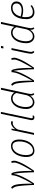

<svg xmlns="http://www.w3.org/2000/svg" viewBox="1783 -2585 812 4418"><g transform="rotate(-90 2189.0 -376.0)"><path d="M409.7 -517.1Q424.3 -495.6 433.3 -463.9Q442.4 -432.1 447.5 -398.2Q452.6 -364.3 455.1 -331.5Q457.5 -298.8 459.5 -274.9Q461.4 -249.5 462.6 -215.8Q463.9 -182.1 464.6 -148.9Q465.3 -115.7 465.1 -87.4Q464.8 -59.1 464.4 -44.9H467.3Q475.6 -59.1 490.5 -84.2Q505.4 -109.4 523.4 -140.9Q541.5 -172.4 561.3 -208.5Q581.1 -244.6 598.9 -280.8Q616.7 -316.9 630.9 -351.3Q645 -385.7 652.3 -413.6Q654.8 -422.9 656 -433.6Q657.2 -444.3 657.2 -452.1Q657.2 -456.5 657 -463.6Q656.7 -470.7 655.5 -478.8Q654.3 -486.8 652.3 -495.1Q650.4 -503.4 647.5 -510.7L681.2 -525.4Q683.1 -522.9 686.3 -517.1Q689.5 -511.2 692.4 -502.4Q695.3 -493.7 697.5 -482.2Q699.7 -470.7 699.7 -456.5Q699.7 -446.8 698.2 -434.3Q696.8 -421.9 693.8 -410.6Q685.1 -375.5 667.7 -334.7Q650.4 -293.9 628.4 -252.2Q606.4 -210.4 582.3 -170.2Q558.1 -129.9 535.9 -95.9Q513.7 -62 495.8 -36.9Q478 -11.7 469.2 0H434.1Q434.1 -4.4 433.3 -26.1Q432.6 -47.9 431.4 -80.6Q430.2 -113.3 428.2 -153.6Q426.3 -193.8 423.8 -235.6Q421.4 -277.3 418 -317.4Q414.6 -357.4 410.2 -389.2Q407.2 -409.7 404.1 -430.7Q400.9 -451.7 397 -465.8H395Q394 -439 385.5 -406.7Q377 -374.5 363.8 -339.8Q350.6 -305.2 333.5 -269.3Q316.4 -233.4 298.1 -199Q279.8 -164.6 261.5 -132.8Q243.2 -101.1 226.8 -74.7Q210.4 -48.3 197.5 -29.1Q184.6 -9.8 177.2 0H142.1Q142.1 -4.4 141.4 -22.2Q140.6 -40 139.4 -66.7Q138.2 -93.3 136.2 -126.7Q134.3 -160.2 131.8 -196Q129.4 -231.9 126 -267.8Q122.6 -303.7 118.4 -335.7Q114.3 -367.7 109.4 -393.3Q104.5 -418.9 98.6 -434.1Q88.9 -458 76.2 -476.6Q63.5 -495.1 54.2 -502L81.1 -525.4Q87.9 -523.4 95.2 -517.6Q102.5 -511.7 109.6 -503.2Q116.7 -494.6 123 -484.1Q129.4 -473.6 134.8 -462.4Q141.1 -447.8 146.2 -427Q151.4 -406.2 155.3 -381.6Q159.2 -356.9 161.9 -329.8Q164.6 -302.7 166.5 -274.9Q168 -249.5 169.4 -215.8Q170.9 -182.1 171.6 -148.9Q172.4 -115.7 172.4 -87.4Q172.4 -59.1 171.9 -44.9H174.8Q226.6 -137.7 262.7 -209Q298.8 -280.3 321.8 -336.2Q344.7 -392.1 355.5 -435.5Q366.2 -479 367.7 -517.1Z M1037.6 -528.8Q1080.1 -528.8 1108.9 -513.4Q1137.7 -498 1155.3 -471.9Q1172.9 -445.8 1180.2 -411.4Q1187.5 -377 1187.5 -339.4Q1187.5 -296.9 1180.2 -254.6Q1172.9 -212.4 1158.4 -173.6Q1144 -134.8 1122.3 -101.3Q1100.6 -67.9 1071.8 -43.2Q1043 -18.6 1006.8 -4.4Q970.7 9.8 927.7 9.8Q887.2 9.8 860.1 -5.6Q833 -21 816.4 -46.9Q799.8 -72.8 792.7 -107.2Q785.6 -141.6 785.6 -179.2Q785.6 -221.2 792.7 -263.7Q799.8 -306.2 814.2 -345Q828.6 -383.8 849.6 -417.5Q870.6 -451.2 898.7 -475.8Q926.8 -500.5 961.4 -514.6Q996.1 -528.8 1037.6 -528.8ZM829.6 -185.1Q829.6 -106.4 855 -64.7Q880.4 -22.9 934.6 -22.9Q978 -22.9 1016.1 -47.4Q1054.2 -71.8 1082.5 -114Q1110.8 -156.2 1127.2 -212.9Q1143.6 -269.5 1143.6 -333.5Q1143.6 -495.6 1035.2 -495.6Q991.7 -495.6 954.1 -471.2Q916.5 -446.8 888.9 -404.5Q861.3 -362.3 845.5 -305.7Q829.6 -249 829.6 -185.1Z M1601.6 -483.9Q1590.3 -487.8 1577.9 -488.3Q1565.4 -488.8 1558.1 -488.8Q1542 -488.8 1526.1 -482.4Q1510.3 -476.1 1495.1 -465.3Q1480 -454.6 1466.6 -440.9Q1453.1 -427.2 1442.4 -413.1Q1431.6 -398.9 1424.6 -384.8Q1417.5 -370.6 1415 -359.4L1338.9 0H1295.4L1404.8 -517.1H1438.5L1422.9 -430.2Q1436.5 -450.7 1453.4 -468.5Q1470.2 -486.3 1489.5 -499.5Q1508.8 -512.7 1530 -520.5Q1551.3 -528.3 1573.7 -528.3Q1585.4 -528.3 1595.7 -525.6Q1606 -522.9 1609.9 -521Z M1779.3 -761.7H1822.3L1681.2 -85.9Q1680.7 -83 1679.7 -78.6Q1678.7 -74.2 1678 -69.8Q1677.2 -65.4 1676.8 -61.8Q1676.3 -58.1 1676.3 -57.1Q1675.3 -40 1683.1 -33.7Q1690.9 -27.3 1702.1 -27.3Q1710.9 -27.3 1720.7 -29.5Q1730.5 -31.7 1739.7 -35.2L1735.8 -1.5Q1731.4 1 1720.5 5.4Q1709.5 9.8 1690.9 9.8Q1681.6 9.8 1671.6 6.3Q1661.6 2.9 1653.1 -4.4Q1644.5 -11.7 1638.9 -22.5Q1633.3 -33.2 1633.3 -47.9Q1633.3 -59.1 1635.3 -71Q1637.2 -83 1638.2 -87.4Z M2135.7 -493.2Q2103 -493.2 2075.4 -480.7Q2047.9 -468.3 2025.4 -446.3Q2002.9 -424.3 1985.8 -394.8Q1968.8 -365.2 1957.3 -330.8Q1945.8 -296.4 1939.9 -259Q1934.1 -221.7 1934.1 -184.1Q1934.1 -156.7 1939.9 -128.9Q1945.8 -101.1 1959 -78.1Q1972.2 -55.2 1994.1 -40.8Q2016.1 -26.4 2048.3 -26.4Q2079.1 -26.4 2106 -39.6Q2132.8 -52.7 2154.1 -74.7Q2175.3 -96.7 2189.9 -125Q2204.6 -153.3 2210.9 -183.6L2258.3 -403.8Q2251.5 -424.3 2239.5 -440.7Q2227.5 -457 2211.7 -468.8Q2195.8 -480.5 2176.5 -486.8Q2157.2 -493.2 2135.7 -493.2ZM1889.6 -174.3Q1889.6 -244.6 1905.5 -308.6Q1921.4 -372.6 1952.9 -421.4Q1984.4 -470.2 2031 -499.3Q2077.6 -528.3 2139.2 -528.3Q2160.6 -528.3 2180.9 -522Q2201.2 -515.6 2218.3 -504.9Q2235.4 -494.1 2248 -479.7Q2260.7 -465.3 2267.6 -449.2L2333.5 -760.3H2378.4L2244.1 -136.2Q2235.8 -97.7 2234.9 -71.3Q2234.4 -51.8 2239.5 -38.3Q2244.6 -24.9 2255.9 -15.1L2233.4 7.3Q2226.1 3.9 2219 -3.2Q2211.9 -10.3 2206.8 -21.5Q2201.7 -32.7 2199.2 -49.1Q2196.8 -65.4 2198.7 -87.9Q2185.5 -65.9 2168 -47.9Q2150.4 -29.8 2130.6 -17.1Q2110.8 -4.4 2089.4 2.7Q2067.9 9.8 2047.4 9.8Q2014.6 9.8 1986.1 -2.9Q1957.5 -15.6 1936 -39.3Q1914.6 -63 1902.1 -97.2Q1889.6 -131.3 1889.6 -174.3Z M2779.8 -517.1Q2794.4 -495.6 2803.5 -463.9Q2812.5 -432.1 2817.6 -398.2Q2822.8 -364.3 2825.2 -331.5Q2827.6 -298.8 2829.6 -274.9Q2831.5 -249.5 2832.8 -215.8Q2834 -182.1 2834.7 -148.9Q2835.4 -115.7 2835.2 -87.4Q2835 -59.1 2834.5 -44.9H2837.4Q2845.7 -59.1 2860.6 -84.2Q2875.5 -109.4 2893.6 -140.9Q2911.6 -172.4 2931.4 -208.5Q2951.2 -244.6 2969 -280.8Q2986.8 -316.9 3001 -351.3Q3015.1 -385.7 3022.5 -413.6Q3024.9 -422.9 3026.1 -433.6Q3027.3 -444.3 3027.3 -452.1Q3027.3 -456.5 3027.1 -463.6Q3026.9 -470.7 3025.6 -478.8Q3024.4 -486.8 3022.5 -495.1Q3020.5 -503.4 3017.6 -510.7L3051.3 -525.4Q3053.2 -522.9 3056.4 -517.1Q3059.6 -511.2 3062.5 -502.4Q3065.4 -493.7 3067.6 -482.2Q3069.8 -470.7 3069.8 -456.5Q3069.8 -446.8 3068.4 -434.3Q3066.9 -421.9 3064 -410.6Q3055.2 -375.5 3037.8 -334.7Q3020.5 -293.9 2998.5 -252.2Q2976.6 -210.4 2952.4 -170.2Q2928.2 -129.9 2906 -95.9Q2883.8 -62 2866 -36.9Q2848.1 -11.7 2839.4 0H2804.2Q2804.2 -4.4 2803.5 -26.1Q2802.7 -47.9 2801.5 -80.6Q2800.3 -113.3 2798.3 -153.6Q2796.4 -193.8 2793.9 -235.6Q2791.5 -277.3 2788.1 -317.4Q2784.7 -357.4 2780.3 -389.2Q2777.3 -409.7 2774.2 -430.7Q2771 -451.7 2767.1 -465.8H2765.1Q2764.2 -439 2755.6 -406.7Q2747.1 -374.5 2733.9 -339.8Q2720.7 -305.2 2703.6 -269.3Q2686.5 -233.4 2668.2 -199Q2649.9 -164.6 2631.6 -132.8Q2613.3 -101.1 2596.9 -74.7Q2580.6 -48.3 2567.6 -29.1Q2554.7 -9.8 2547.4 0H2512.2Q2512.2 -4.4 2511.5 -22.2Q2510.7 -40 2509.5 -66.7Q2508.3 -93.3 2506.3 -126.7Q2504.4 -160.2 2502 -196Q2499.5 -231.9 2496.1 -267.8Q2492.7 -303.7 2488.5 -335.7Q2484.4 -367.7 2479.5 -393.3Q2474.6 -418.9 2468.8 -434.1Q2459 -458 2446.3 -476.6Q2433.6 -495.1 2424.3 -502L2451.2 -525.4Q2458 -523.4 2465.3 -517.6Q2472.7 -511.7 2479.7 -503.2Q2486.8 -494.6 2493.2 -484.1Q2499.5 -473.6 2504.9 -462.4Q2511.2 -447.8 2516.4 -427Q2521.5 -406.2 2525.4 -381.6Q2529.3 -356.9 2532 -329.8Q2534.7 -302.7 2536.6 -274.9Q2538.1 -249.5 2539.6 -215.8Q2541 -182.1 2541.7 -148.9Q2542.5 -115.7 2542.5 -87.4Q2542.5 -59.1 2542 -44.9H2544.9Q2596.7 -137.7 2632.8 -209Q2668.9 -280.3 2691.9 -336.2Q2714.8 -392.1 2725.6 -435.5Q2736.3 -479 2737.8 -517.1Z M3207.5 -105.5Q3204.6 -85 3204.6 -82Q3204.6 -76.2 3204.3 -67.9Q3204.1 -59.6 3205.6 -50.8Q3207 -42 3211.4 -33.4Q3215.8 -24.9 3225.1 -18.6L3205.1 8.3Q3199.7 5.4 3191.9 0.7Q3184.1 -3.9 3177 -13.9Q3169.9 -23.9 3165.3 -40.5Q3160.6 -57.1 3162.6 -84Q3163.6 -100.1 3168.5 -128.2Q3173.3 -156.2 3180.4 -192.1Q3187.5 -228 3196.3 -269.3Q3205.1 -310.5 3214.4 -353.3Q3223.6 -396 3232.4 -438Q3241.2 -480 3248 -517.1H3291.5Q3275.9 -443.8 3263.9 -387.2Q3252 -330.6 3243.2 -287.4Q3234.4 -244.1 3228 -213.1Q3221.7 -182.1 3217.5 -160.9Q3213.4 -139.6 3210.9 -126.5Q3208.5 -113.3 3207.5 -105.5ZM3330.6 -704.6H3282.2L3293.9 -759.3H3341.8Z M3649.9 -493.2Q3617.2 -493.2 3589.6 -480.7Q3562 -468.3 3539.6 -446.3Q3517.1 -424.3 3500 -394.8Q3482.9 -365.2 3471.4 -330.8Q3460 -296.4 3454.1 -259Q3448.2 -221.7 3448.2 -184.1Q3448.2 -156.7 3454.1 -128.9Q3460 -101.1 3473.1 -78.1Q3486.3 -55.2 3508.3 -40.8Q3530.3 -26.4 3562.5 -26.4Q3593.3 -26.4 3620.1 -39.6Q3647 -52.7 3668.2 -74.7Q3689.5 -96.7 3704.1 -125Q3718.8 -153.3 3725.1 -183.6L3772.5 -403.8Q3765.6 -424.3 3753.7 -440.7Q3741.7 -457 3725.8 -468.8Q3710 -480.5 3690.7 -486.8Q3671.4 -493.2 3649.9 -493.2ZM3403.8 -174.3Q3403.8 -244.6 3419.7 -308.6Q3435.5 -372.6 3467 -421.4Q3498.5 -470.2 3545.2 -499.3Q3591.8 -528.3 3653.3 -528.3Q3674.8 -528.3 3695.1 -522Q3715.3 -515.6 3732.4 -504.9Q3749.5 -494.1 3762.2 -479.7Q3774.9 -465.3 3781.7 -449.2L3847.7 -760.3H3892.6L3758.3 -136.2Q3750 -97.7 3749 -71.3Q3748.5 -51.8 3753.7 -38.3Q3758.8 -24.9 3770 -15.1L3747.6 7.3Q3740.2 3.9 3733.2 -3.2Q3726.1 -10.3 3720.9 -21.5Q3715.8 -32.7 3713.4 -49.1Q3710.9 -65.4 3712.9 -87.9Q3699.7 -65.9 3682.1 -47.9Q3664.6 -29.8 3644.8 -17.1Q3625 -4.4 3603.5 2.7Q3582 9.8 3561.5 9.8Q3528.8 9.8 3500.2 -2.9Q3471.7 -15.6 3450.2 -39.3Q3428.7 -63 3416.3 -97.2Q3403.8 -131.3 3403.8 -174.3Z M4132.3 -26.9Q4161.1 -26.9 4196.3 -40Q4231.4 -53.2 4262.7 -79.1L4279.8 -52.7Q4268.6 -42.5 4252.4 -31.2Q4236.3 -20 4215.8 -11Q4195.3 -2 4170.7 4.2Q4146 10.3 4118.2 10.3Q4073.7 10.3 4043 -5.1Q4012.2 -20.5 3993.2 -46.1Q3974.1 -71.8 3965.8 -105Q3957.5 -138.2 3957.5 -173.8Q3957.5 -216.3 3963.1 -259.3Q3968.8 -302.2 3981.2 -341.6Q3993.7 -380.9 4013.9 -415Q4034.2 -449.2 4063.5 -474.4Q4092.8 -499.5 4131.6 -513.9Q4170.4 -528.3 4220.2 -528.3Q4252.4 -528.3 4279.1 -519.8Q4305.7 -511.2 4324.7 -495.1Q4343.8 -479 4354 -456.3Q4364.3 -433.6 4364.3 -405.3Q4364.3 -365.2 4348.9 -335.7Q4333.5 -306.2 4305.7 -286.9Q4277.8 -267.6 4239 -258.1Q4200.2 -248.5 4153.8 -248.5Q4129.9 -248.5 4106.4 -251.5Q4083 -254.4 4063.7 -258.5Q4044.4 -262.7 4030.3 -266.6Q4016.1 -270.5 4010.7 -272.9Q4009.3 -265.1 4008.1 -255.4Q4006.8 -245.6 4005.6 -235.6Q4004.4 -225.6 4003.9 -216.3Q4003.4 -207 4003.4 -200.2Q4003.4 -150.9 4011 -117.7Q4018.6 -84.5 4034.4 -64.2Q4050.3 -43.9 4074.7 -35.4Q4099.1 -26.9 4132.3 -26.9ZM4220.2 -493.7Q4173.3 -493.7 4138.9 -476.1Q4104.5 -458.5 4080.6 -431.4Q4056.6 -404.3 4041.5 -371.6Q4026.4 -338.9 4017.6 -308.6Q4024.9 -304.7 4042.5 -300.5Q4060.1 -296.4 4081.3 -292.5Q4102.5 -288.6 4124 -286.1Q4145.5 -283.7 4160.2 -283.7Q4174.8 -283.7 4192.4 -285.6Q4210 -287.6 4227.5 -292.7Q4245.1 -297.9 4261.7 -306.4Q4278.3 -314.9 4291 -328.4Q4303.7 -341.8 4311.3 -360.1Q4318.8 -378.4 4318.8 -402.8Q4318.8 -418.9 4314 -435.3Q4309.1 -451.7 4297.4 -464.6Q4285.6 -477.5 4266.8 -485.6Q4248 -493.7 4220.2 -493.7Z"/></g></svg>

Font: Ufes Sans Thin
Style: Italic
Weight: 100
Designer: Ricardo Esteves & Thais Bronze
Foundry: ProDesignUfes - Ricardo Esteves, Thais Bronze
Version: Version 2.0